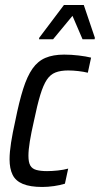

<svg xmlns="http://www.w3.org/2000/svg" viewBox="-20 -735 397 763"><path d="M148 8Q100 8 71 -4Q42 -16 30 -40.5Q18 -65 18 -102Q18 -130 24 -168.5Q30 -207 41 -256Q56 -331 72 -381.5Q88 -432 109 -462Q130 -492 160.5 -505Q191 -518 235 -518Q263 -518 292.5 -514.5Q322 -511 342 -506L329 -446Q313 -450 291.5 -452.5Q270 -455 251 -455Q221 -455 200.5 -447Q180 -439 166 -418Q152 -397 140 -357.5Q128 -318 115 -255Q104 -207 98.5 -173Q93 -139 93 -116Q93 -90 100.5 -77Q108 -64 125 -59.5Q142 -55 167 -55Q187 -55 210 -57.5Q233 -60 251 -65L238 -5Q219 1 194.5 4.5Q170 8 148 8ZM135 -579 136 -585 234 -715H313L357 -585L356 -579H308L268 -672L191 -579Z"/></svg>

Font: Saira Condensed
Style: Italic
Weight: 400
Width: 3
Italic angle: -12°
Designer: Hector Gatti with collaboration of the Omnibus-Type team
Foundry: Omnibus-Type
Version: Version 1.100